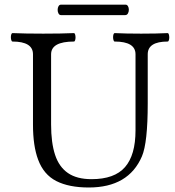

<svg xmlns="http://www.w3.org/2000/svg" viewBox="-20 -811 771 844"><path d="M147.5 -109.4Q125 -169.4 125 -263.2V-572.3Q125 -628.4 34.7 -628.4Q31.7 -628.4 29.8 -634.3Q27.8 -640.1 27.8 -647.5Q27.8 -654.8 29.8 -660.2Q31.7 -665.5 34.7 -665.5Q90.8 -663.1 169.9 -663.1Q249 -663.1 305.2 -665.5Q308.1 -665.5 310.1 -659.7Q312 -653.8 312 -646.5Q312 -639.2 310.1 -633.8Q308.1 -628.4 305.2 -628.4Q204.6 -628.4 204.6 -572.3V-264.2Q204.6 -183.1 222.2 -130.1Q239.7 -77.1 278.8 -50.3Q317.9 -23.4 382.3 -23.4Q483.4 -23.4 529.5 -76.4Q575.7 -129.4 575.7 -237.8V-572.3Q575.7 -628.4 483.9 -628.4Q481 -628.4 479 -634.3Q477.1 -640.1 477.1 -647.5Q477.1 -654.8 479 -660.2Q481 -665.5 483.9 -665.5Q532.7 -663.1 600.6 -663.1Q668.5 -663.1 717.3 -665.5Q720.2 -665.5 722.2 -659.7Q724.1 -653.8 724.1 -646.5Q724.1 -639.2 722.2 -633.8Q720.2 -628.4 717.3 -628.4Q629.4 -628.4 629.4 -572.3V-356Q629.4 -183.6 604 -124Q545.4 13.2 370.1 13.2Q283.2 13.2 227.5 -15.1Q171.9 -43.5 147.5 -109.4ZM248 -744.6Q241.2 -744.6 237.3 -751.5Q233.4 -758.3 233.4 -767.6Q233.4 -776.9 237.3 -783.7Q241.2 -790.5 248 -790.5H532.2Q538.6 -790.5 542.5 -783.9Q546.4 -777.3 546.4 -768.1Q546.4 -758.8 542.2 -751.7Q538.1 -744.6 530.3 -744.6Z"/></svg>

Font: JuniusX
Style: Regular
Weight: 400
Designer: Peter S. Baker
Foundry: Briery Creek Software
Version: Version 1.004